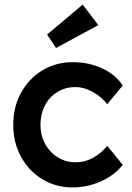

<svg xmlns="http://www.w3.org/2000/svg" viewBox="-20 -810 579 840"><path d="M298 10Q224 10 165 -26Q106 -62 72 -124Q38 -186 38 -264Q38 -342 72 -404Q106 -466 165 -502Q224 -538 298 -538Q369 -538 427 -511Q485 -484 517 -436L449 -354Q426 -385 387 -407Q348 -429 310 -429Q266 -429 231 -407.5Q196 -386 176.5 -348.5Q157 -311 157 -264Q157 -218 177.5 -180.5Q198 -143 233 -121.5Q268 -100 311 -100Q389 -100 449 -172L517 -89Q483 -45 423.5 -17.5Q364 10 298 10ZM225 -600 186 -659 342 -790 410 -700Z"/></svg>

Font: Lexend Deca Medium
Style: Regular
Weight: 500
Designer: Bonnie Shaver-Troup, Thomas Jockin
Foundry: Lexend
Version: Version 1.008; ttfautohint (v1.8.4.7-5d5b)